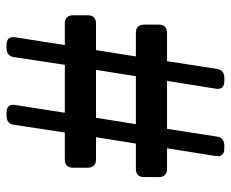

<svg xmlns="http://www.w3.org/2000/svg" viewBox="-78 -612 690 573"><g transform="rotate(-90 266.5 -325.0)"><path d="M508 -408Q508 -383 483 -383H404L385 -264H455Q480 -264 480 -239V-196Q480 -171 455 -171H371L348 -23Q345 0 321 0H312Q284 0 289 -27L312 -171H169L146 -23Q143 0 119 0H111Q83 0 88 -27L111 -171H50Q25 -171 25 -196V-239Q25 -264 50 -264H125L144 -383H78Q53 -383 53 -408V-451Q53 -476 78 -476H158L181 -627Q184 -650 208 -650H217Q245 -650 240 -623L217 -476H360L383 -627Q386 -650 410 -650H419Q447 -650 442 -623L419 -476H483Q508 -476 508 -451ZM326 -264 345 -383H202L183 -264Z"/></g></svg>

Font: Song Myung
Style: Regular
Weight: 400
Designer: JIKJI
Foundry: JIKJI
Version: Version 1.00